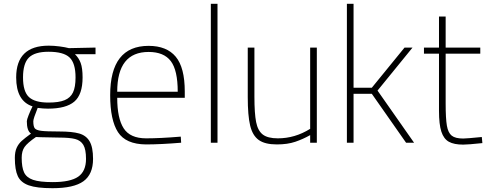

<svg xmlns="http://www.w3.org/2000/svg" viewBox="-20 -750 2561 1009"><path d="M58 80Q58 48 67.5 27Q77 6 93.5 -9Q110 -24 143 -48Q121 -62 121 -113Q121 -121 130.5 -145Q140 -169 151 -191Q65 -219 65 -343Q65 -510 236 -510Q263 -510 293.5 -506Q324 -502 342 -497L482 -500V-465H374Q394 -446 404 -419Q414 -392 414 -343Q414 -253 370.5 -216Q327 -179 232 -179Q222 -179 206 -180Q190 -181 178 -183Q155 -126 155 -113Q155 -86 162.5 -76Q170 -66 196.5 -62.5Q223 -59 292 -59Q359 -59 396 -48.5Q433 -38 451 -7Q469 24 469 85Q469 166 418.5 202.5Q368 239 256 239Q173 239 131 224Q89 209 73.5 175.5Q58 142 58 80ZM377 -343Q377 -418 345.5 -448Q314 -478 235 -478Q163 -478 132 -447.5Q101 -417 101 -343Q101 -269 132 -240Q163 -211 235 -211Q289 -211 319.5 -223.5Q350 -236 363.5 -264Q377 -292 377 -343ZM432 85Q432 35 418 11.5Q404 -12 375 -19.5Q346 -27 290 -27L191 -29Q183 -30 169 -30Q124 1 109 22.5Q94 44 94 79Q94 129 106.5 156Q119 183 153.5 195Q188 207 257 207Q350 207 391 178.5Q432 150 432 85Z M559 -250Q559 -509 761 -509Q856 -509 903.5 -452Q951 -395 951 -269V-236H596Q596 -128 630 -75.5Q664 -23 748 -23Q822 -23 930 -32L932 0Q824 9 747 9Q641 8 600 -55.5Q559 -119 559 -250ZM914 -268Q914 -381 877.5 -429Q841 -477 761 -477Q596 -477 596 -268Z M1088 -730H1123V0H1088Z M1282 -240V-500H1317V-242Q1317 -154 1326 -108.5Q1335 -63 1361 -43Q1387 -23 1440 -23Q1530 -23 1610 -73V-500H1645V0H1610V-40Q1573 -19 1532 -5Q1491 9 1435 9Q1372 9 1339.5 -14.5Q1307 -38 1294.5 -90.5Q1282 -143 1282 -240Z M1803 -730H1838V-289H1934L2106 -500H2148L1964 -274L2156 0H2114L1934 -257H1838V0H1803Z M2287 -168V-468H2208V-500H2287V-663H2322V-500H2504V-468H2322V-206Q2322 -127 2328.5 -89.5Q2335 -52 2354 -37Q2373 -22 2414 -22Q2432 -22 2512 -30L2515 2Q2440 10 2414 10Q2366 10 2339 -5Q2312 -20 2299.5 -58Q2287 -96 2287 -168Z"/></svg>

Font: Cairo ExtraLight
Style: Regular
Weight: 275
Designer: Mohamed Gaber, Accademia di Belle Arti di Urbino and others
Foundry: Kief Type Foundry, Accademia di Belle Arti di Urbino and others
Version: Version 3.011